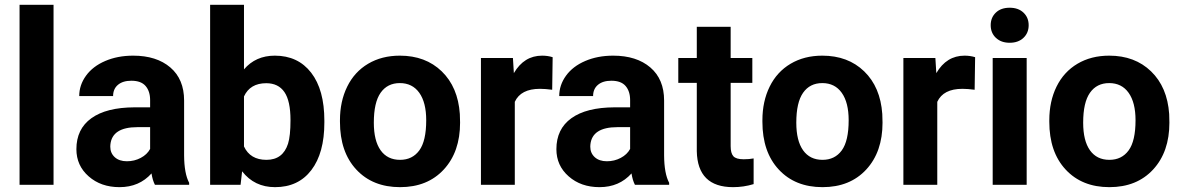

<svg xmlns="http://www.w3.org/2000/svg" viewBox="-20 -770 4925 800"><path d="M203.1 0H61.5V-750H203.1Z M625.5 0Q615.7 -19 611.3 -47.4Q560.1 9.8 478 9.8Q400.4 9.8 349.4 -35.2Q298.3 -80.1 298.3 -148.4Q298.3 -232.4 360.6 -277.3Q422.9 -322.3 540.5 -322.8H605.5V-353Q605.5 -389.6 586.7 -411.6Q567.9 -433.6 527.3 -433.6Q491.7 -433.6 471.4 -416.5Q451.2 -399.4 451.2 -369.6H310.1Q310.1 -415.5 338.4 -454.6Q366.7 -493.7 418.5 -515.9Q470.2 -538.1 534.7 -538.1Q632.3 -538.1 689.7 -489Q747.1 -439.9 747.1 -351.1V-122.1Q747.6 -46.9 768.1 -8.3V0ZM508.8 -98.1Q540 -98.1 566.4 -112.1Q592.8 -126 605.5 -149.4V-240.2H552.7Q446.8 -240.2 439.9 -167L439.5 -158.7Q439.5 -132.3 458 -115.2Q476.6 -98.1 508.8 -98.1Z M1331.5 -259.3Q1331.5 -132.3 1277.3 -61.3Q1223.1 9.8 1126 9.8Q1040 9.8 988.8 -56.2L982.4 0H855.5V-750H996.6V-481Q1045.4 -538.1 1125 -538.1Q1221.7 -538.1 1276.6 -467Q1331.5 -396 1331.5 -267.1ZM1190.4 -269.5Q1190.4 -349.6 1165 -386.5Q1139.6 -423.3 1089.4 -423.3Q1022 -423.3 996.6 -368.2V-159.7Q1022.5 -104 1090.3 -104Q1158.7 -104 1180.2 -171.4Q1190.4 -203.6 1190.4 -269.5Z M1396.5 -269Q1396.5 -347.7 1426.8 -409.2Q1457 -470.7 1513.9 -504.4Q1570.8 -538.1 1646 -538.1Q1752.9 -538.1 1820.6 -472.7Q1888.2 -407.2 1896 -294.9L1897 -258.8Q1897 -137.2 1829.1 -63.7Q1761.2 9.8 1647 9.8Q1532.7 9.8 1464.6 -63.5Q1396.5 -136.7 1396.5 -262.7ZM1537.6 -258.8Q1537.6 -183.6 1565.9 -143.8Q1594.2 -104 1647 -104Q1698.2 -104 1727.1 -143.3Q1755.9 -182.6 1755.9 -269Q1755.9 -342.8 1727.1 -383.3Q1698.2 -423.8 1646 -423.8Q1594.2 -423.8 1565.9 -383.5Q1537.6 -343.3 1537.6 -258.8Z M2280.8 -396Q2252 -399.9 2230 -399.9Q2149.9 -399.9 2125 -345.7V0H1983.9V-528.3H2117.2L2121.1 -465.3Q2163.6 -538.1 2238.8 -538.1Q2262.2 -538.1 2282.7 -531.7Z M2625.5 0Q2615.7 -19 2611.3 -47.4Q2560.1 9.8 2478 9.8Q2400.4 9.8 2349.4 -35.2Q2298.3 -80.1 2298.3 -148.4Q2298.3 -232.4 2360.6 -277.3Q2422.9 -322.3 2540.5 -322.8H2605.5V-353Q2605.5 -389.6 2586.7 -411.6Q2567.9 -433.6 2527.3 -433.6Q2491.7 -433.6 2471.4 -416.5Q2451.2 -399.4 2451.2 -369.6H2310.1Q2310.1 -415.5 2338.4 -454.6Q2366.7 -493.7 2418.5 -515.9Q2470.2 -538.1 2534.7 -538.1Q2632.3 -538.1 2689.7 -489Q2747.1 -439.9 2747.1 -351.1V-122.1Q2747.6 -46.9 2768.1 -8.3V0ZM2508.8 -98.1Q2540 -98.1 2566.4 -112.1Q2592.8 -126 2605.5 -149.4V-240.2H2552.7Q2446.8 -240.2 2439.9 -167L2439.5 -158.7Q2439.5 -132.3 2458 -115.2Q2476.6 -98.1 2508.8 -98.1Z M3024.4 -658.2V-528.3H3114.7V-424.8H3024.4V-161.1Q3024.4 -131.8 3035.6 -119.1Q3046.9 -106.4 3078.6 -106.4Q3102.1 -106.4 3120.1 -109.9V-2.9Q3078.6 9.8 3034.7 9.8Q2886.2 9.8 2883.3 -140.1V-424.8H2806.2V-528.3H2883.3V-658.2Z M3156.7 -269Q3156.7 -347.7 3187 -409.2Q3217.3 -470.7 3274.2 -504.4Q3331.1 -538.1 3406.2 -538.1Q3513.2 -538.1 3580.8 -472.7Q3648.4 -407.2 3656.2 -294.9L3657.2 -258.8Q3657.2 -137.2 3589.4 -63.7Q3521.5 9.8 3407.2 9.8Q3293 9.8 3224.9 -63.5Q3156.7 -136.7 3156.7 -262.7ZM3297.9 -258.8Q3297.9 -183.6 3326.2 -143.8Q3354.5 -104 3407.2 -104Q3458.5 -104 3487.3 -143.3Q3516.1 -182.6 3516.1 -269Q3516.1 -342.8 3487.3 -383.3Q3458.5 -423.8 3406.2 -423.8Q3354.5 -423.8 3326.2 -383.5Q3297.9 -343.3 3297.9 -258.8Z M4041 -396Q4012.2 -399.9 3990.2 -399.9Q3910.2 -399.9 3885.3 -345.7V0H3744.1V-528.3H3877.4L3881.3 -465.3Q3923.8 -538.1 3999 -538.1Q4022.5 -538.1 4043 -531.7Z M4257.8 0H4116.2V-528.3H4257.8ZM4107.9 -665Q4107.9 -696.8 4129.2 -717.3Q4150.4 -737.8 4187 -737.8Q4223.1 -737.8 4244.6 -717.3Q4266.1 -696.8 4266.1 -665Q4266.1 -632.8 4244.4 -612.3Q4222.7 -591.8 4187 -591.8Q4151.4 -591.8 4129.6 -612.3Q4107.9 -632.8 4107.9 -665Z M4352.1 -269Q4352.1 -347.7 4382.3 -409.2Q4412.6 -470.7 4469.5 -504.4Q4526.4 -538.1 4601.6 -538.1Q4708.5 -538.1 4776.1 -472.7Q4843.8 -407.2 4851.6 -294.9L4852.5 -258.8Q4852.5 -137.2 4784.7 -63.7Q4716.8 9.8 4602.5 9.8Q4488.3 9.8 4420.2 -63.5Q4352.1 -136.7 4352.1 -262.7ZM4493.2 -258.8Q4493.2 -183.6 4521.5 -143.8Q4549.8 -104 4602.5 -104Q4653.8 -104 4682.6 -143.3Q4711.4 -182.6 4711.4 -269Q4711.4 -342.8 4682.6 -383.3Q4653.8 -423.8 4601.6 -423.8Q4549.8 -423.8 4521.5 -383.5Q4493.2 -343.3 4493.2 -258.8Z"/></svg>

Font: Vazir UI
Style: Bold-UI
Weight: 700
Designer: Saber Rastikerdar
Foundry: Saber Rastikerdar
Version: Version 30.1.0